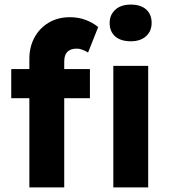

<svg xmlns="http://www.w3.org/2000/svg" viewBox="-20 -817 746 837"><path d="M108 0V-389H29V-516H108V-561Q108 -612 130 -653Q152 -694 192 -718Q232 -742 285 -742Q321 -742 352.5 -730.5Q384 -719 408 -699L364 -588Q351 -596 338.5 -600.5Q326 -605 315 -605Q260 -605 260 -549V-516H372V-389H260V0ZM550 -637Q507 -637 482.5 -658Q458 -679 458 -717Q458 -752 482.5 -774.5Q507 -797 550 -797Q593 -797 617 -776Q641 -755 641 -717Q641 -681 616.5 -659Q592 -637 550 -637ZM474 0V-530H626V0Z"/></svg>

Font: Readex Pro bold
Style: Bold
Weight: 700
Designer: Bonnie Shaver-Troup, Thomas Jockin
Foundry: Lexend
Version: Version 1.200; ttfautohint (v1.8.3)